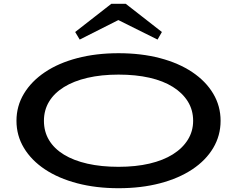

<svg xmlns="http://www.w3.org/2000/svg" viewBox="-20 -981 1252 1014"><path d="M606 13Q487 13 388 -13Q289 -39 217.5 -86.5Q146 -134 106.5 -199.5Q67 -265 67 -343Q67 -421 106.5 -486.5Q146 -552 217.5 -600Q289 -648 388 -674Q487 -700 606 -700Q726 -700 825 -674Q924 -648 995.5 -600Q1067 -552 1106 -486.5Q1145 -421 1145 -343Q1145 -265 1106 -199.5Q1067 -134 995.5 -86.5Q924 -39 825 -13Q726 13 606 13ZM606 -100Q697 -100 769.5 -117Q842 -134 893 -166Q944 -198 972 -243Q1000 -288 1000 -343Q1000 -400 972 -445Q944 -490 893 -522Q842 -554 769.5 -570.5Q697 -587 606 -587Q515 -587 442 -570Q369 -553 317.5 -521Q266 -489 239 -444Q212 -399 212 -343Q212 -286 239 -241Q266 -196 317.5 -164.5Q369 -133 442 -116.5Q515 -100 606 -100ZM401 -772 377 -812 568 -961H644L835 -812L812 -772L605 -875Z"/></svg>

Font: BioRhyme Expanded SemiBold
Style: Regular
Weight: 600
Width: 7
Designer: Aoife Mooney
Foundry: Aoife Mooney Type
Version: Version 1.600;gftools[0.9.33]